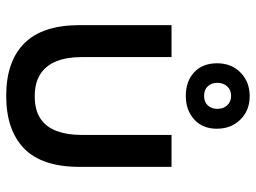

<svg xmlns="http://www.w3.org/2000/svg" viewBox="-123 -696 825 619"><g transform="rotate(90 289.5 -386.5)"><path d="M289 6Q178 6 119.5 -52.5Q61 -111 61 -231V-527H164V-237Q164 -190 177.5 -156Q191 -122 219 -104Q247 -86 290 -86Q335 -86 362.5 -104.5Q390 -123 402.5 -157Q415 -191 415 -237V-527H518V-231Q518 -109 458.5 -51.5Q399 6 289 6ZM289 -573Q242 -573 213 -600Q184 -627 184 -674Q184 -720 214 -749.5Q244 -779 290 -779Q336 -779 365.5 -749Q395 -719 395 -673Q395 -627 365 -600Q335 -573 289 -573ZM289 -632Q309 -632 320 -644Q331 -656 331 -675Q331 -694 319.5 -706.5Q308 -719 289 -719Q270 -719 258.5 -706.5Q247 -694 247 -675Q247 -656 258 -644Q269 -632 289 -632Z"/></g></svg>

Font: Onest Medium
Style: Regular
Weight: 500
Designer: Dmitri Voloshin, Andrey Kudryavtsev
Foundry: Dmitri Voloshin, Andrey Kudryavtsev
Version: Version 1.000;gftools[0.9.33]